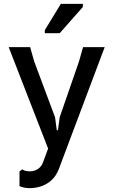

<svg xmlns="http://www.w3.org/2000/svg" viewBox="-20 -754 587 994"><path d="M95 123Q105 129 114.5 131Q124 133 133 133Q157 133 176 121Q195 109 204 83L229 15L25 -510H136L157 -436L265 -147L274 -80H280L289 -147L389 -436L410 -510H522L285 120Q271 157 246.5 179Q222 201 193 210.5Q164 220 134 220Q119 220 106.5 217.5Q94 215 81 210V133ZM289 -582H212V-598L295 -734H409V-718Z"/></svg>

Font: AR One Sans Medium
Style: Regular
Weight: 500
Designer: Niteesh Yadav
Foundry: Niteesh Yadav
Version: Version 1.001;gftools[0.9.33]